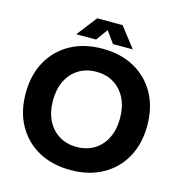

<svg xmlns="http://www.w3.org/2000/svg" viewBox="-128 -999 1060 1130"><g transform="rotate(15 402.5 -434.5)"><path d="M402.3 17Q290.9 17 207.6 -29Q124.2 -75 78.1 -158Q32 -241 32 -352Q32 -463.7 78.1 -546.9Q124.2 -630 207.6 -676Q290.9 -722 402.3 -722Q514 -722 597.2 -676Q680.4 -630 726.5 -546.9Q772.6 -463.7 772.6 -352Q772.6 -241 726.5 -158Q680.4 -75 597.2 -29Q514 17 402.3 17ZM402.3 -123.7Q463.8 -123.7 509.9 -152.2Q556 -180.7 581.3 -232.1Q606.6 -283.4 606.6 -352Q606.6 -421.3 581.3 -472.8Q556 -524.3 509.9 -552.8Q463.8 -581.3 402.3 -581.3Q341.1 -581.3 294.9 -552.8Q248.7 -524.3 223.3 -472.8Q198 -421.3 198 -352Q198 -283.4 223.3 -232.1Q248.7 -180.7 294.9 -152.2Q341.1 -123.7 402.3 -123.7ZM229.6 -764 324.6 -886.5H479L574 -764H453.4L373.5 -874.5H430.9L350.2 -764Z"/></g></svg>

Font: TikTok Sans Light
Style: Regular
Weight: 300
Version: Version 4.000